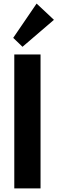

<svg xmlns="http://www.w3.org/2000/svg" viewBox="-20 -1055 322 1075"><path d="M60 0V-750H207V0ZM106 -793 54 -843 185 -1035 282 -944Z"/></svg>

Font: Freeman
Style: Regular
Weight: 400
Designer: Vernon Adams, Aoife Mooney, Rodrigo Fuenzalida
Foundry: Rodrigo Fuenzalida
Version: Version 1.000; ttfautohint (v1.8.4.7-5d5b)